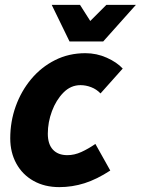

<svg xmlns="http://www.w3.org/2000/svg" viewBox="-20 -755 577 787"><path d="M22 -188Q22 -257 44.5 -319.5Q67 -382 108 -431Q149 -480 205.5 -508.5Q262 -537 330 -537Q376 -537 417.5 -518.5Q459 -500 483 -474L392 -372Q376 -389 354 -397.5Q332 -406 310 -406Q270 -406 240 -375.5Q210 -345 193 -299.5Q176 -254 176 -207Q176 -164 197 -141.5Q218 -119 256 -119Q285 -119 313.5 -132Q342 -145 371 -165L432 -56Q377 -20 326.5 -4Q276 12 223 12Q163 12 117.5 -13.5Q72 -39 47 -84.5Q22 -130 22 -188ZM192 -735H308L350 -669L416 -735H537L403 -585H265Z"/></svg>

Font: Radio Canada
Style: Bold Italic
Weight: 700
Italic angle: -12°
Designer: Charles Daoud, Etienne Aubert Bonn, Alexandre Saumier Demers, Jacques Le Bailly
Foundry: Radio-Canada
Version: Version 2.104; ttfautohint (v1.8.4.7-5d5b);gftools[0.9.28.de